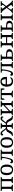

<svg xmlns="http://www.w3.org/2000/svg" viewBox="3909 -4496 596 8455"><g transform="rotate(-90 4207.5 -268.0)"><path d="M23 0V-42H36Q69 -42 93.5 -53.5Q118 -65 118 -109V-426Q118 -470 93.5 -482Q69 -494 36 -494H23V-536H645V-494H632Q599 -494 574.5 -482.5Q550 -471 550 -427V-109Q550 -65 574.5 -53.5Q599 -42 632 -42H645V0H371V-42H374Q407 -42 431.5 -53.5Q456 -65 456 -109V-490H212V-109Q212 -65 236.5 -53.5Q261 -42 294 -42H297V0Z M955 10Q847 10 785 -59Q723 -128 723 -269Q723 -409 782.5 -477.5Q842 -546 958 -546Q1066 -546 1128 -477.5Q1190 -409 1190 -269Q1190 -128 1130.5 -59Q1071 10 955 10ZM957 -42Q1032 -42 1062.5 -99.5Q1093 -157 1093 -269Q1093 -381 1062 -437Q1031 -493 956 -493Q881 -493 850.5 -437Q820 -381 820 -269Q820 -157 851 -99.5Q882 -42 957 -42Z M1325 7Q1285 7 1265 -11.5Q1245 -30 1245 -63Q1245 -89 1257 -106.5Q1269 -124 1289 -124Q1289 -111 1301 -94Q1313 -77 1338 -77Q1357 -77 1373 -86Q1389 -95 1405 -125Q1421 -155 1438 -218Q1446 -246 1454.5 -286.5Q1463 -327 1469 -367Q1475 -407 1475 -432Q1475 -472 1450.5 -483Q1426 -494 1393 -494H1380V-536H1850V-494H1837Q1804 -494 1779.5 -482.5Q1755 -471 1755 -427V-109Q1755 -65 1779.5 -53.5Q1804 -42 1837 -42H1850V0H1576V-42H1579Q1612 -42 1636.5 -53.5Q1661 -65 1661 -109V-490H1532Q1522 -398 1507.5 -310Q1493 -222 1473 -155Q1455 -94 1435 -58.5Q1415 -23 1389 -8Q1363 7 1325 7Z M2160 10Q2052 10 1990 -59Q1928 -128 1928 -269Q1928 -409 1987.5 -477.5Q2047 -546 2163 -546Q2271 -546 2333 -477.5Q2395 -409 2395 -269Q2395 -128 2335.5 -59Q2276 10 2160 10ZM2162 -42Q2237 -42 2267.5 -99.5Q2298 -157 2298 -269Q2298 -381 2267 -437Q2236 -493 2161 -493Q2086 -493 2055.5 -437Q2025 -381 2025 -269Q2025 -157 2056 -99.5Q2087 -42 2162 -42Z M2453 0V-42H2456Q2490 -42 2514.5 -61Q2539 -80 2562 -122L2614 -214Q2637 -255 2668.5 -277Q2700 -299 2746 -301Q2727 -315 2709.5 -336.5Q2692 -358 2665 -398Q2640 -436 2619.5 -455Q2599 -474 2574 -474Q2549 -474 2535.5 -457.5Q2522 -441 2518 -418Q2499 -422 2484.5 -437.5Q2470 -453 2470 -481Q2470 -508 2492 -525Q2514 -542 2556 -542Q2595 -542 2619.5 -528Q2644 -514 2663.5 -488.5Q2683 -463 2706 -428Q2732 -390 2749 -364Q2766 -338 2779 -326Q2791 -315 2804 -310Q2817 -305 2846 -305V-426Q2846 -470 2824.5 -482Q2803 -494 2774 -494H2770V-536H3009V-494H3006Q2978 -494 2956 -483Q2934 -472 2934 -431V-305Q2963 -305 2976 -310Q2989 -315 3001 -326Q3014 -338 3031.5 -364Q3049 -390 3074 -428Q3097 -463 3116.5 -488.5Q3136 -514 3161 -528Q3186 -542 3224 -542Q3266 -542 3288 -525Q3310 -508 3310 -481Q3310 -453 3295.5 -437.5Q3281 -422 3262 -418Q3258 -441 3244.5 -457.5Q3231 -474 3206 -474Q3181 -474 3161 -455Q3141 -436 3115 -398Q3088 -358 3071 -336.5Q3054 -315 3034 -301Q3081 -299 3112.5 -277Q3144 -255 3166 -214L3218 -122Q3241 -80 3265.5 -61Q3290 -42 3324 -42H3327V0H3292Q3241 0 3211 -7.5Q3181 -15 3161.5 -35Q3142 -55 3122 -94L3073 -191Q3058 -220 3040.5 -234.5Q3023 -249 2997.5 -254Q2972 -259 2934 -259V-109Q2934 -65 2956 -53.5Q2978 -42 3006 -42H3009V0H2770V-42H2774Q2803 -42 2824.5 -54.5Q2846 -67 2846 -114V-259Q2808 -259 2782.5 -254Q2757 -249 2739.5 -234.5Q2722 -220 2707 -191L2658 -94Q2638 -55 2618.5 -35Q2599 -15 2569 -7.5Q2539 0 2488 0Z M3353 0V-42H3366Q3399 -42 3423.5 -53.5Q3448 -65 3448 -109V-426Q3448 -470 3423.5 -482Q3399 -494 3366 -494H3353V-536H3637V-494H3624Q3591 -494 3566.5 -482.5Q3542 -471 3542 -427V-177L3806 -423V-426Q3806 -470 3781.5 -482Q3757 -494 3724 -494H3721V-536H3995V-494H3982Q3949 -494 3924.5 -482.5Q3900 -471 3900 -427V-109Q3900 -65 3924.5 -53.5Q3949 -42 3982 -42H3995V0H3711V-42H3724Q3757 -42 3781.5 -53.5Q3806 -65 3806 -109V-358L3542 -114V-109Q3542 -65 3566.5 -53.5Q3591 -42 3624 -42H3637V0Z M4150 0V-42H4163Q4196 -42 4220.5 -53.5Q4245 -65 4245 -109V-490H4162Q4128 -490 4114 -473Q4100 -456 4092 -409L4087 -376H4038L4044 -536H4539L4545 -376H4496L4491 -409Q4484 -456 4470 -473Q4456 -490 4421 -490H4339V-109Q4339 -65 4363.5 -53.5Q4388 -42 4421 -42H4444V0Z M4852 10Q4743 10 4681.5 -62Q4620 -134 4620 -264Q4620 -404 4678 -475Q4736 -546 4842 -546Q4939 -546 4994.5 -486Q5050 -426 5050 -307V-261H4717Q4719 -152 4756.5 -102.5Q4794 -53 4866 -53Q4918 -53 4954.5 -74.5Q4991 -96 5009 -123Q5016 -120 5022 -111Q5028 -102 5028 -89Q5028 -69 5009 -46Q4990 -23 4951 -6.5Q4912 10 4852 10ZM4949 -315Q4949 -395 4924.5 -443.5Q4900 -492 4840 -492Q4785 -492 4754.5 -446.5Q4724 -401 4719 -315Z M5180 7Q5140 7 5120 -11.5Q5100 -30 5100 -63Q5100 -89 5112 -106.5Q5124 -124 5144 -124Q5144 -111 5156 -94Q5168 -77 5193 -77Q5212 -77 5228 -86Q5244 -95 5260 -125Q5276 -155 5293 -218Q5301 -246 5309.5 -286.5Q5318 -327 5324 -367Q5330 -407 5330 -432Q5330 -472 5305.5 -483Q5281 -494 5248 -494H5235V-536H5705V-494H5692Q5659 -494 5634.5 -482.5Q5610 -471 5610 -427V-109Q5610 -65 5634.5 -53.5Q5659 -42 5692 -42H5705V0H5431V-42H5434Q5467 -42 5491.5 -53.5Q5516 -65 5516 -109V-490H5387Q5377 -398 5362.5 -310Q5348 -222 5328 -155Q5310 -94 5290 -58.5Q5270 -23 5244 -8Q5218 7 5180 7Z M5751 0V-42H5764Q5797 -42 5821.5 -53.5Q5846 -65 5846 -109V-426Q5846 -470 5821.5 -482Q5797 -494 5764 -494H5751V-536H6035V-494H6022Q5989 -494 5964.5 -482Q5940 -470 5940 -426V-298H6037Q6099 -298 6151.5 -287.5Q6204 -277 6236 -246Q6268 -215 6268 -153Q6268 -87 6217 -43.5Q6166 0 6061 0ZM6042 -46Q6109 -46 6138 -71.5Q6167 -97 6167 -158Q6167 -209 6133 -230.5Q6099 -252 6036 -252H5940V-46Z M6346 0V-42H6359Q6392 -42 6416.5 -53.5Q6441 -65 6441 -109V-426Q6441 -470 6416.5 -482Q6392 -494 6359 -494H6346V-536H6620V-494H6617Q6584 -494 6559.5 -482.5Q6535 -471 6535 -427V-298H6799V-426Q6799 -470 6774.5 -482Q6750 -494 6717 -494H6714V-536H6988V-494H6975Q6942 -494 6917.5 -482.5Q6893 -471 6893 -427V-109Q6893 -65 6917.5 -53.5Q6942 -42 6975 -42H6988V0H6714V-42H6717Q6750 -42 6774.5 -53.5Q6799 -65 6799 -109V-252H6535V-109Q6535 -65 6559.5 -53.5Q6584 -42 6617 -42H6620V0Z M7034 0V-42H7047Q7080 -42 7104.5 -53.5Q7129 -65 7129 -109V-426Q7129 -470 7104.5 -482Q7080 -494 7047 -494H7034V-536H7318V-494H7305Q7272 -494 7247.5 -482Q7223 -470 7223 -426V-298H7290Q7352 -298 7404.5 -287.5Q7457 -277 7489 -246Q7521 -215 7521 -153Q7521 -87 7470 -43.5Q7419 0 7314 0ZM7540 0V-42H7543Q7576 -42 7600.5 -53.5Q7625 -65 7625 -109V-426Q7625 -470 7600.5 -482Q7576 -494 7543 -494H7540V-536H7804V-494H7801Q7768 -494 7743.5 -482.5Q7719 -471 7719 -427V-109Q7719 -65 7743.5 -53.5Q7768 -42 7801 -42H7804V0ZM7295 -46Q7362 -46 7391 -71.5Q7420 -97 7420 -158Q7420 -209 7386 -230.5Q7352 -252 7289 -252H7223V-46Z M7842 0V-42H7851Q7887 -42 7909 -55.5Q7931 -69 7960 -106L8086 -269L7960 -441Q7938 -467 7917.5 -480.5Q7897 -494 7874 -494H7861V-536H8115V-494H8112Q8078 -494 8066.5 -485.5Q8055 -477 8055 -465Q8055 -455 8061 -445Q8067 -435 8078 -419L8144 -329L8196 -404Q8207 -421 8214 -436.5Q8221 -452 8221 -465Q8221 -483 8205.5 -488.5Q8190 -494 8167 -494H8164V-536H8383V-494H8374Q8345 -494 8324 -482.5Q8303 -471 8273 -430L8170 -293L8317 -95Q8339 -66 8358.5 -54Q8378 -42 8397 -42H8410V0H8152V-42H8157Q8217 -42 8217 -75Q8217 -86 8209.5 -99.5Q8202 -113 8179 -144L8112 -234L8042 -136Q8033 -124 8024 -106.5Q8015 -89 8015 -73Q8015 -57 8029.5 -49.5Q8044 -42 8077 -42H8080V0Z"/></g></svg>

Font: NotoSerif-Regular
Style: Regular
Weight: 400
Designer: Monotype Design Team
Foundry: Monotype Imaging Inc.
Version: Version 2.007; ttfautohint (v1.8) -l 8 -r 50 -G 200 -x 14 -D